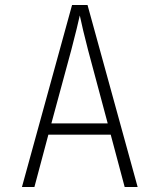

<svg xmlns="http://www.w3.org/2000/svg" viewBox="-20 -750 640 770"><path d="M118 0H68L269 -730H331L532 0H480L424 -210H174ZM186 -255H412L333 -550Q311 -635 300 -688Q292 -650 266 -550Z"/></svg>

Font: JetBrains Mono Extra Light
Style: Regular
Weight: 200
Monospace: yes
Designer: Philipp Nurullin, Konstantin Bulenkov
Foundry: JetBrains
Version: 2.002